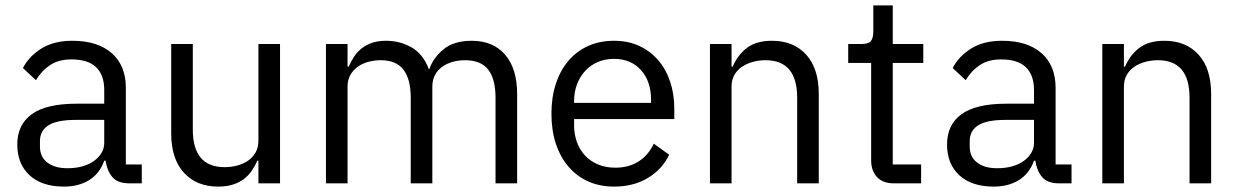

<svg xmlns="http://www.w3.org/2000/svg" viewBox="-20 -679 4585 711"><path d="M460 0Q415 0 395.5 -24Q376 -48 371 -84H366Q349 -36 310 -12Q271 12 217 12Q135 12 89.5 -30Q44 -72 44 -144Q44 -217 97.5 -256Q151 -295 264 -295H366V-346Q366 -401 336 -430Q306 -459 244 -459Q197 -459 165.5 -438Q134 -417 113 -382L65 -427Q86 -469 132 -498.5Q178 -528 248 -528Q342 -528 394 -482Q446 -436 446 -354V-70H505V0ZM230 -56Q260 -56 285 -63Q310 -70 328 -83Q346 -96 356 -113Q366 -130 366 -150V-235H260Q191 -235 159.5 -215Q128 -195 128 -157V-136Q128 -98 155.5 -77Q183 -56 230 -56Z M937 -84H933Q925 -66 913.5 -48.5Q902 -31 885 -17.5Q868 -4 844 4Q820 12 788 12Q708 12 661 -39.5Q614 -91 614 -185V-516H694V-199Q694 -60 812 -60Q836 -60 858.5 -66Q881 -72 898.5 -84Q916 -96 926.5 -114.5Q937 -133 937 -159V-516H1017V0H937Z M1187 0V-516H1267V-432H1271Q1280 -452 1291.5 -469.5Q1303 -487 1319.5 -500Q1336 -513 1358 -520.5Q1380 -528 1410 -528Q1461 -528 1504 -503.5Q1547 -479 1568 -423H1570Q1584 -465 1622.5 -496.5Q1661 -528 1727 -528Q1806 -528 1850.5 -476.5Q1895 -425 1895 -331V0H1815V-317Q1815 -386 1788 -421Q1761 -456 1702 -456Q1678 -456 1656.5 -450Q1635 -444 1618 -432Q1601 -420 1591 -401.5Q1581 -383 1581 -358V0H1501V-317Q1501 -386 1474 -421Q1447 -456 1390 -456Q1366 -456 1344 -450Q1322 -444 1305 -432Q1288 -420 1277.5 -401.5Q1267 -383 1267 -358V0Z M2254 12Q2201 12 2158.5 -7Q2116 -26 2085.5 -61.5Q2055 -97 2038.5 -146.5Q2022 -196 2022 -258Q2022 -319 2038.5 -369Q2055 -419 2085.5 -454.5Q2116 -490 2158.5 -509Q2201 -528 2254 -528Q2306 -528 2347 -509Q2388 -490 2417 -456.5Q2446 -423 2461.5 -377Q2477 -331 2477 -276V-238H2106V-214Q2106 -181 2116.5 -152.5Q2127 -124 2146.5 -103Q2166 -82 2194.5 -70Q2223 -58 2259 -58Q2308 -58 2344.5 -81Q2381 -104 2401 -147L2458 -106Q2433 -53 2380 -20.5Q2327 12 2254 12ZM2254 -461Q2221 -461 2194 -449.5Q2167 -438 2147.5 -417Q2128 -396 2117 -367.5Q2106 -339 2106 -305V-298H2391V-309Q2391 -378 2353.5 -419.5Q2316 -461 2254 -461Z M2609 0V-516H2689V-432H2693Q2712 -476 2746.5 -502Q2781 -528 2839 -528Q2919 -528 2965.5 -476.5Q3012 -425 3012 -331V0H2932V-317Q2932 -456 2815 -456Q2791 -456 2768.5 -450Q2746 -444 2728 -432Q2710 -420 2699.5 -401.5Q2689 -383 2689 -358V0Z M3291 0Q3249 0 3227.5 -23.5Q3206 -47 3206 -85V-446H3121V-516H3169Q3195 -516 3204.5 -526.5Q3214 -537 3214 -563V-659H3286V-516H3399V-446H3286V-70H3391V0Z M3903 0Q3858 0 3838.5 -24Q3819 -48 3814 -84H3809Q3792 -36 3753 -12Q3714 12 3660 12Q3578 12 3532.5 -30Q3487 -72 3487 -144Q3487 -217 3540.5 -256Q3594 -295 3707 -295H3809V-346Q3809 -401 3779 -430Q3749 -459 3687 -459Q3640 -459 3608.5 -438Q3577 -417 3556 -382L3508 -427Q3529 -469 3575 -498.5Q3621 -528 3691 -528Q3785 -528 3837 -482Q3889 -436 3889 -354V-70H3948V0ZM3673 -56Q3703 -56 3728 -63Q3753 -70 3771 -83Q3789 -96 3799 -113Q3809 -130 3809 -150V-235H3703Q3634 -235 3602.5 -215Q3571 -195 3571 -157V-136Q3571 -98 3598.5 -77Q3626 -56 3673 -56Z M4062 0V-516H4142V-432H4146Q4165 -476 4199.5 -502Q4234 -528 4292 -528Q4372 -528 4418.5 -476.5Q4465 -425 4465 -331V0H4385V-317Q4385 -456 4268 -456Q4244 -456 4221.5 -450Q4199 -444 4181 -432Q4163 -420 4152.5 -401.5Q4142 -383 4142 -358V0Z"/></svg>

Font: IBM Plex Sans Arabic
Style: Regular
Weight: 400
Designer: Mike Abbink, Paul van der Laan, Pieter van Rosmalen, Wael Morcos, Khajak Apelian
Foundry: Bold Monday
Version: Version 1.1